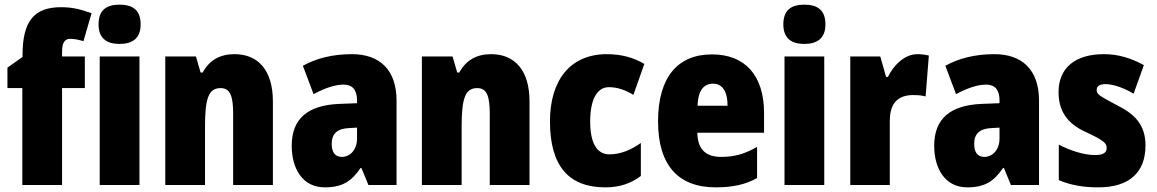

<svg xmlns="http://www.w3.org/2000/svg" viewBox="-20 -796 4976 826"><path d="M345 -417V-553H247V-572C247 -612 258 -629 282 -629C302 -629 321 -624 339 -619L374 -739C324 -757 290 -765 242 -765C128 -765 77 -706 77 -560V-551L12 -505V-417H76V0H247V-417Z M494 -776C436 -776 404 -751 404 -691C404 -632 438 -607 494 -607C551 -607 585 -632 585 -691C585 -751 553 -776 494 -776ZM580 -553H409V0H580Z M989 -563C925 -563 880 -536 852 -484H843L823 -553H691V0H862V-250C862 -370 876 -417 929 -417C972 -417 983 -379 983 -306V0H1154V-360C1154 -493 1091 -563 989 -563Z M1494 -563C1411 -563 1340 -545 1283 -513L1329 -391C1379 -418 1423 -432 1458 -432C1496 -432 1516 -410 1516 -364V-352L1438 -349C1306 -343 1235 -287 1235 -169C1235 -70 1282 10 1377 10C1453 10 1492 -16 1531 -73H1535L1565 0H1686V-363C1686 -496 1613 -563 1494 -563ZM1482 -245 1516 -247V-200C1516 -153 1487 -121 1451 -121C1423 -121 1407 -139 1407 -177C1407 -220 1430 -243 1482 -245Z M2093 -563C2029 -563 1984 -536 1956 -484H1947L1927 -553H1795V0H1966V-250C1966 -370 1980 -417 2033 -417C2076 -417 2087 -379 2087 -306V0H2258V-360C2258 -493 2195 -563 2093 -563Z M2584 10C2646 10 2695 -7 2737 -39V-181C2694 -150 2648 -132 2602 -132C2549 -132 2519 -178 2519 -274C2519 -370 2550 -421 2599 -421C2635 -421 2668 -410 2705 -388L2752 -521C2706 -548 2654 -563 2591 -563C2430 -563 2346 -447 2346 -274C2346 -78 2430 10 2584 10Z M3043 -562C2895 -562 2811 -463 2811 -274C2811 -86 2897 10 3059 10C3132 10 3187 -2 3237 -30V-164C3183 -133 3139 -121 3082 -121C3014 -121 2981 -156 2980 -225H3267V-310C3267 -474 3183 -562 3043 -562ZM3048 -436C3086 -436 3110 -405 3110 -341H2981C2983 -410 3010 -436 3048 -436Z M3440 -776C3382 -776 3350 -751 3350 -691C3350 -632 3384 -607 3440 -607C3497 -607 3531 -632 3531 -691C3531 -751 3499 -776 3440 -776ZM3526 -553H3355V0H3526Z M3927 -563C3870 -563 3823 -513 3800 -465H3792L3767 -553H3638V0H3808V-276C3808 -357 3848 -387 3908 -387C3933 -387 3949 -385 3962 -381L3976 -557C3959 -561 3943 -563 3927 -563Z M4258 -563C4175 -563 4104 -545 4047 -513L4093 -391C4143 -418 4187 -432 4222 -432C4260 -432 4280 -410 4280 -364V-352L4202 -349C4070 -343 3999 -287 3999 -169C3999 -70 4046 10 4141 10C4217 10 4256 -16 4295 -73H4299L4329 0H4450V-363C4450 -496 4377 -563 4258 -563ZM4246 -245 4280 -247V-200C4280 -153 4251 -121 4215 -121C4187 -121 4171 -139 4171 -177C4171 -220 4194 -243 4246 -245Z M4908 -170C4908 -259 4862 -305 4786 -343C4709 -384 4698 -390 4698 -409C4698 -426 4711 -434 4736 -434C4772 -434 4818 -416 4857 -393L4901 -516C4843 -547 4790 -563 4729 -563C4607 -563 4534 -505 4534 -400C4534 -318 4572 -265 4647 -230C4729 -192 4741 -180 4741 -160C4741 -138 4725 -129 4691 -129C4643 -129 4584 -148 4535 -174V-21C4590 2 4644 10 4705 10C4839 10 4908 -55 4908 -170Z"/></svg>

Font: Noto Sans Devanagari UI Condensed Black
Style: Regular
Weight: 900
Width: 3
Designer: Jelle Bosma - Monotype Design Team
Foundry: Monotype Imaging Inc.
Version: Version 2.004